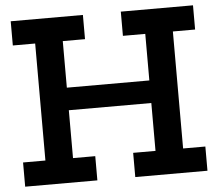

<svg xmlns="http://www.w3.org/2000/svg" viewBox="-53 -814 992 873"><g transform="rotate(-5 443.0 -377.5)"><path d="M679 -432V-329H197.5V-432ZM27 -644.5V-755H356.5V-644.5H255V-110.5H356.5V0H27V-110.5H129V-644.5ZM529.5 -644.5V-755H859V-644.5H757.5V-110.5H859V0H529.5V-110.5H631.5V-644.5Z"/></g></svg>

Font: Hepta Slab SemiBold
Style: Regular
Weight: 600
Designer: Michael LaGattuta
Foundry: Michael LaGattuta
Version: Version 1.102